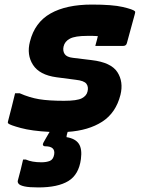

<svg xmlns="http://www.w3.org/2000/svg" viewBox="-20 -569 640 840"><path d="M382 -549Q472 -549 517 -538.5Q562 -528 570 -520Q573 -517 570 -508L535 -380Q532 -368 518 -368H397L399 -376Q402 -387 404.5 -396Q407 -405 408 -411Q397 -412 385.5 -412Q374 -412 361 -412Q309 -412 286 -400Q263 -388 258 -365Q254 -346 263 -332.5Q272 -319 299 -316L381 -306Q466 -296 493.5 -253.5Q521 -211 507 -154Q487 -75 427 -36.5Q367 2 276 8Q274 15 272 22L271 31Q309 37 324.5 59.5Q340 82 334 127Q325 195 279 223Q233 251 148 251Q107 251 87 246.5Q67 242 61.5 235Q56 228 58 221Q65 195 71 171.5Q77 148 81 129H93Q120 141 161 141Q183 141 198 135Q213 129 217 107Q223 71 178 71Q171 71 168.5 66.5Q166 62 170 55Q176 44 183 32Q190 20 197 8Q119 4 71 -9Q23 -22 16 -29Q13 -32 15 -38Q24 -73 31.5 -102Q39 -131 46 -161H66Q109 -142 151 -135Q193 -128 260 -128Q317 -128 338 -139Q359 -150 363 -169Q368 -189 358 -202.5Q348 -216 311 -220L227 -231Q153 -241 124.5 -285Q96 -329 111 -387Q132 -471 201 -510Q270 -549 382 -549Z"/></svg>

Font: Recursive Mn Lnr St XBd
Style: Italic
Weight: 800
Italic angle: -15°
Monospace: yes
Version: Version 1.079;hotconv 1.0.112;makeotfexe 2.5.65598; ttfautoh